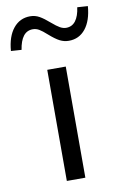

<svg xmlns="http://www.w3.org/2000/svg" viewBox="-148 -778 527 827"><g transform="rotate(-10 116.0 -364.5)"><path d="M76 0V-486H157V0ZM-18 -590 -64 -593Q-59 -656 -30.5 -691Q-2 -726 43 -726Q65 -726 83.5 -715.5Q102 -705 126 -684Q148 -665 161.5 -657.5Q175 -650 188 -650Q214 -650 229.5 -670.5Q245 -691 250 -729L296 -726Q291 -663 263 -628Q235 -593 190 -593Q169 -593 150.5 -602.5Q132 -612 106 -635Q85 -654 72 -661.5Q59 -669 45 -669Q19 -669 3.5 -649Q-12 -629 -18 -590Z"/></g></svg>

Font: NunitoSans1
Style: Book
Weight: 400
Designer: Vernon Adams
Foundry: Vernon Adams
Version: Version 3.101;gftools[0.9.27]